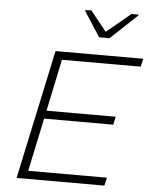

<svg xmlns="http://www.w3.org/2000/svg" viewBox="-60 -969 802 1018"><g transform="rotate(5 340.5 -459.5)"><path d="M67 0 214 -688H681L671 -645H252L194 -369H562L553 -326H185L125 -43H544L534 0ZM438 -781 352 -914 354 -919H385L470 -813L598 -919H636L635 -914L493 -781Z"/></g></svg>

Font: Saira SemiExpanded ExtraLight
Style: Italic
Weight: 250
Width: 6
Italic angle: -12°
Designer: Hector Gatti with collaboration of the Omnibus-Type team
Foundry: Omnibus-Type
Version: Version 1.101